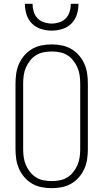

<svg xmlns="http://www.w3.org/2000/svg" viewBox="-20 -975 540 1003"><path d="M250 8Q224 8 198 3Q172 -2 149 -15Q126 -28 108.5 -48Q91 -68 80 -92Q69 -116 65 -142.5Q61 -169 61 -195V-540Q61 -566 65 -592.5Q69 -619 80 -643Q91 -667 108.5 -687Q126 -707 149 -720Q172 -733 198 -738Q224 -743 250 -743Q276 -743 302 -738Q328 -733 351 -720Q374 -707 391.5 -687Q409 -667 420 -643Q431 -619 435 -592.5Q439 -566 439 -540V-195Q439 -169 435 -142.5Q431 -116 420 -92Q409 -68 391.5 -48Q374 -28 351 -15Q328 -2 302 3Q276 8 250 8ZM250 -29Q271 -29 292 -33Q313 -37 331 -48Q349 -59 362.5 -76Q376 -93 384.5 -112.5Q393 -132 396 -153Q399 -174 399 -195V-540Q399 -561 396 -582Q393 -603 384.5 -622.5Q376 -642 362.5 -659Q349 -676 331 -687Q313 -698 292 -702Q271 -706 250 -706Q229 -706 208 -702Q187 -698 169 -687Q151 -676 137.5 -659Q124 -642 115.5 -622.5Q107 -603 104 -582Q101 -561 101 -540V-195Q101 -174 104 -153Q107 -132 115.5 -112.5Q124 -93 137.5 -76Q151 -59 169 -48Q187 -37 208 -33Q229 -29 250 -29ZM250 -815Q222 -815 194.5 -823.5Q167 -832 147 -852Q127 -872 118.5 -899.5Q110 -927 110 -955H150Q150 -935 156 -914.5Q162 -894 176 -879.5Q190 -865 210 -858.5Q230 -852 250 -852Q270 -852 290 -858.5Q310 -865 324 -879.5Q338 -894 344 -914.5Q350 -935 350 -955H390Q390 -927 381.5 -899.5Q373 -872 353 -852Q333 -832 305.5 -823.5Q278 -815 250 -815Z"/></svg>

Font: Iosevka SS04 Extralight
Style: Regular
Weight: 200
Monospace: yes
Designer: Belleve Invis
Foundry: Belleve Invis
Version: Version 19.0.0; ttfautohint (v1.8.4)